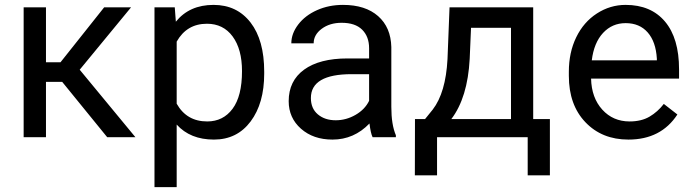

<svg xmlns="http://www.w3.org/2000/svg" viewBox="-20 -558 2818 781"><path d="M232.9 -225.1H167V0H76.2V-528.3H167V-304.7H226.1L403.8 -528.3H513.2L304.2 -274.4L530.8 0H416Z M1054.7 -258.3Q1054.7 -137.7 999.5 -64Q944.3 9.8 850.1 9.8Q753.9 9.8 698.7 -51.3V203.1H608.4V-528.3H690.9L695.3 -469.7Q750.5 -538.1 848.6 -538.1Q943.8 -538.1 999.3 -466.3Q1054.7 -394.5 1054.7 -266.6ZM964.4 -268.6Q964.4 -357.9 926.3 -409.7Q888.2 -461.4 821.8 -461.4Q739.7 -461.4 698.7 -388.7V-136.2Q739.3 -64 822.8 -64Q887.7 -64 926 -115.5Q964.4 -167 964.4 -268.6Z M1495.6 0Q1487.8 -15.6 1482.9 -55.7Q1419.9 9.8 1332.5 9.8Q1254.4 9.8 1204.3 -34.4Q1154.3 -78.6 1154.3 -146.5Q1154.3 -229 1217 -274.7Q1279.8 -320.3 1393.6 -320.3H1481.4V-361.8Q1481.4 -409.2 1453.1 -437.3Q1424.8 -465.3 1369.6 -465.3Q1321.3 -465.3 1288.6 -440.9Q1255.9 -416.5 1255.9 -381.8H1165Q1165 -421.4 1193.1 -458.3Q1221.2 -495.1 1269.3 -516.6Q1317.4 -538.1 1375 -538.1Q1466.3 -538.1 1518.1 -492.4Q1569.8 -446.8 1571.8 -366.7V-123.5Q1571.8 -50.8 1590.3 -7.8V0ZM1345.7 -68.8Q1388.2 -68.8 1426.3 -90.8Q1464.4 -112.8 1481.4 -147.9V-256.3H1410.6Q1244.6 -256.3 1244.6 -159.2Q1244.6 -116.7 1272.9 -92.8Q1301.3 -68.8 1345.7 -68.8Z M1709 -73.7 1740.2 -112.3Q1793 -180.7 1800.3 -317.4L1808.6 -528.3H2148.9V-73.7H2216.8V155.3H2126.5V0H1757.8V155.3H1667.5L1668 -73.7ZM1815.9 -73.7H2058.6V-444.8H1896L1890.6 -318.8Q1882.3 -161.1 1815.9 -73.7Z M2536.1 9.8Q2428.7 9.8 2361.3 -60.8Q2293.9 -131.3 2293.9 -249.5V-266.1Q2293.9 -344.7 2324 -406.5Q2354 -468.3 2408 -503.2Q2461.9 -538.1 2524.9 -538.1Q2627.9 -538.1 2685.1 -470.2Q2742.2 -402.3 2742.2 -275.9V-238.3H2384.3Q2386.2 -160.2 2429.9 -112.1Q2473.6 -64 2541 -64Q2588.9 -64 2622.1 -83.5Q2655.3 -103 2680.2 -135.3L2735.4 -92.3Q2668.9 9.8 2536.1 9.8ZM2524.9 -463.9Q2470.2 -463.9 2433.1 -424.1Q2396 -384.3 2387.2 -312.5H2651.9V-319.3Q2647.9 -388.2 2614.7 -426Q2581.5 -463.9 2524.9 -463.9Z"/></svg>

Font: Mardoto
Style: Regular
Weight: 400
Designer: Christian Robertson, Vahan Hovhannisyan
Foundry: Google
Version: Version 1.000